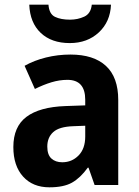

<svg xmlns="http://www.w3.org/2000/svg" viewBox="-20 -790 593 820"><path d="M281 -557Q380 -557 432.5 -508.5Q485 -460 485 -363V0H384L358 -74H355Q323 -30 287.5 -10Q252 10 191 10Q120 10 78.5 -36Q37 -82 37 -162Q37 -249 93 -291Q149 -333 259 -337L344 -340V-364Q344 -449 268 -449Q234 -449 199.5 -438.5Q165 -428 129 -410L85 -509Q126 -532 176.5 -544.5Q227 -557 281 -557ZM293 -251Q233 -249 207.5 -226Q182 -203 182 -164Q182 -129 199.5 -113Q217 -97 246 -97Q287 -97 315.5 -126Q344 -155 344 -207V-253ZM454 -770Q451 -697 402 -651.5Q353 -606 278 -606Q200 -606 154 -649.5Q108 -693 105 -770H187Q190 -730 215 -718Q240 -706 279 -706Q312 -706 340 -719Q368 -732 372 -770Z"/></svg>

Font: Noto Sans SemiCondensed
Style: Bold
Weight: 700
Width: 4
Designer: Monotype Design Team
Foundry: Monotype Imaging Inc.
Version: Version 2.013; ttfautohint (v1.8.4.7-5d5b)